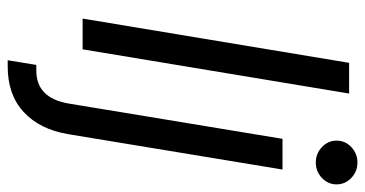

<svg xmlns="http://www.w3.org/2000/svg" viewBox="-256 -534 995 524"><g transform="rotate(90 242.0 -272.5)"><path d="M359.4 -545.5H443.2L346.6 39.8Q333.5 117.2 286.2 160.9Q239 204.5 161.9 204.5H144.9L157.7 126.4H173.3Q247.2 126.4 262.8 39.8ZM235.8 -727.3 115.1 0H31.2L152 -727.3ZM466.1 -653.1Q448.5 -636.4 424 -636.4Q399.5 -636.4 381.9 -653.1Q364.3 -669.7 364.3 -693.2Q364.3 -716.6 381.9 -733.3Q399.5 -750 424 -750Q448.5 -750 466.1 -733.3Q483.7 -716.6 483.7 -693.2Q483.7 -669.7 466.1 -653.1Z"/></g></svg>

Font: Karasuma Gothic
Style: Italic
Weight: 400
Italic angle: -9.39999°
Designer: Rasmus Andersson / Ryoko Nishizuka
Foundry: Genbu
Version: Version 1.00